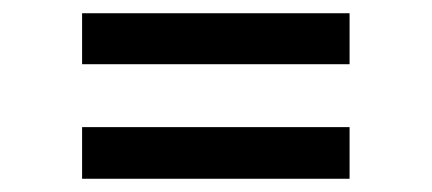

<svg xmlns="http://www.w3.org/2000/svg" viewBox="-20 -427 653 290"><path d="M104 -330V-407H508V-330ZM104 -157V-235H508V-157Z"/></svg>

Font: Piazzolla 24pt SemiBold
Style: Regular
Weight: 600
Designer: Juan Pablo del Peral
Foundry: Huerta Tipografica
Version: Version 2.005